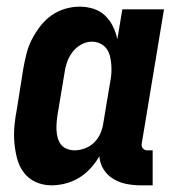

<svg xmlns="http://www.w3.org/2000/svg" viewBox="-20 -548 540 576"><path d="M135 8Q109 8 87 -2Q65 -12 51 -31Q37 -50 31 -73.5Q25 -97 23 -122Q21 -147 23.5 -172.5Q26 -198 31 -223L50 -343Q54 -365 59.5 -387Q65 -409 75.5 -429.5Q86 -450 100.5 -469Q115 -488 134 -501.5Q153 -515 175 -521.5Q197 -528 219 -528Q241 -528 261 -521.5Q281 -515 295.5 -501Q310 -487 319 -468.5Q328 -450 332 -430L347 -520H472L405 -116Q404 -108 409 -102.5Q414 -97 421 -97H438V8H403Q381 8 360 4Q339 0 320.5 -11Q302 -22 291 -39.5Q280 -57 278 -79Q267 -60 251.5 -43Q236 -26 217 -14.5Q198 -3 176.5 2.5Q155 8 135 8ZM204 -97Q219 -97 235 -103Q251 -109 263 -121Q275 -133 281.5 -148.5Q288 -164 290 -179L310 -299Q313 -313 314 -326.5Q315 -340 314 -353Q313 -366 310 -379Q307 -392 299.5 -402Q292 -412 280.5 -417.5Q269 -423 255 -423Q239 -423 223 -414Q207 -405 196.5 -390.5Q186 -376 180.5 -359.5Q175 -343 173 -326L153 -206Q151 -194 150 -182Q149 -170 149.5 -158Q150 -146 153 -135Q156 -124 162.5 -115Q169 -106 180.5 -101.5Q192 -97 204 -97Z"/></svg>

Font: Iosevka SS18 Extrabold
Style: Italic
Weight: 800
Italic angle: -9°
Monospace: yes
Designer: Belleve Invis
Foundry: Belleve Invis
Version: Version 25.1.1; ttfautohint (v1.8.4)